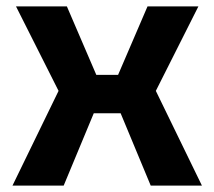

<svg xmlns="http://www.w3.org/2000/svg" viewBox="-20 -580 670 600"><path d="M19 0 163 -296 30 -560H189L281 -346H349L441 -560H600L467 -296L611 0H451L357 -226H273L179 0Z"/></svg>

Font: Tektur SemiBold
Style: Regular
Weight: 600
Designer: Adam Jagosz
Foundry: Adam Jagosz
Version: Version 1.005;gftools[0.9.30]